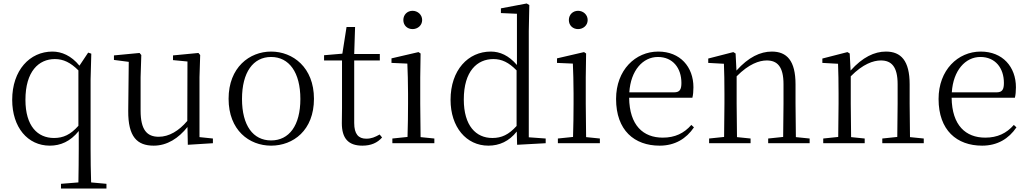

<svg xmlns="http://www.w3.org/2000/svg" viewBox="-20 -822 5898 1102"><path d="M429 260H591V233L503 225C501 161 500 96 500 32V-367L504 -514L486 -520L436 -445C389 -503 333 -526 281 -526C151 -526 50 -419 50 -249C50 -91 139 14 266 14C327 14 384 -10 432 -70V32C432 96 431 161 430 225L330 233V260ZM430 -100C385 -49 343 -30 290 -30C196 -30 126 -98 126 -249C126 -412 202 -483 295 -483C344 -483 385 -463 430 -418Z M1058 9 1202 0V-27L1125 -35V-379L1129 -506L1119 -518L973 -504V-477L1056 -469L1055 -128C1007 -71 950 -37 891 -37C824 -37 787 -76 787 -187V-379L791 -506L781 -518L634 -504V-478L719 -467L716 -185C715 -37 767 14 862 14C940 14 1005 -29 1056 -93Z M1536 14C1663 14 1782 -74 1782 -255C1782 -435 1661 -526 1536 -526C1412 -526 1292 -435 1292 -255C1292 -75 1410 14 1536 14ZM1536 -16C1433 -16 1369 -101 1369 -254C1369 -407 1433 -495 1536 -495C1639 -495 1704 -407 1704 -254C1704 -101 1639 -16 1536 -16Z M2060 14C2109 14 2146 -2 2173 -33L2159 -50C2132 -35 2112 -26 2082 -26C2037 -26 2013 -53 2013 -116V-475H2160V-512H2013L2018 -667H1969L1945 -514L1840 -505V-475H1943V-201C1943 -165 1942 -146 1942 -115C1942 -28 1979 14 2060 14Z M2348 -655C2377 -655 2403 -676 2403 -707C2403 -738 2377 -760 2348 -760C2318 -760 2295 -738 2295 -707C2295 -676 2318 -655 2348 -655ZM2318 0H2473V-27L2394 -35L2392 -227V-378L2394 -515L2382 -523L2227 -487V-461L2318 -457C2320 -407 2322 -352 2322 -285V-227C2322 -173 2321 -91 2319 -36L2232 -27V0Z M2948 9 3112 0V-27L3015 -34V-643L3018 -793L3003 -802L2855 -774V-747L2947 -743V-449C2900 -504 2849 -526 2797 -526C2667 -526 2566 -420 2566 -249C2566 -93 2656 14 2783 14C2846 14 2902 -11 2946 -67ZM2945 -99C2900 -49 2859 -30 2806 -30C2712 -30 2642 -100 2642 -251C2642 -414 2719 -483 2812 -483C2860 -483 2900 -464 2945 -418Z M3298 -655C3327 -655 3353 -676 3353 -707C3353 -738 3327 -760 3298 -760C3268 -760 3245 -738 3245 -707C3245 -676 3268 -655 3298 -655ZM3268 0H3423V-27L3344 -35L3342 -227V-378L3344 -515L3332 -523L3177 -487V-461L3268 -457C3270 -407 3272 -352 3272 -285V-227C3272 -173 3271 -91 3269 -36L3182 -27V0Z M3766 14C3854 14 3919 -26 3963 -91L3948 -105C3906 -57 3854 -32 3784 -32C3672 -32 3593 -102 3591 -261H3954C3958 -277 3960 -297 3960 -321C3960 -438 3884 -526 3758 -526C3627 -526 3516 -420 3516 -254C3516 -74 3621 14 3766 14ZM3592 -292C3600 -418 3670 -495 3756 -495C3842 -495 3891 -431 3891 -346C3891 -309 3882 -292 3849 -292Z M4474 0H4627V-27L4548 -35L4546 -227V-338C4546 -474 4496 -526 4410 -526C4344 -526 4276 -494 4207 -417L4202 -515L4189 -523L4045 -486V-461L4135 -456C4137 -406 4138 -353 4138 -285V-227L4136 -36L4050 -27V0H4288V-27L4210 -35L4208 -227V-384C4278 -455 4338 -475 4381 -475C4441 -475 4477 -440 4477 -339V-227L4475 -36L4389 -27V0Z M5129 0H5282V-27L5203 -35L5201 -227V-338C5201 -474 5151 -526 5065 -526C4999 -526 4931 -494 4862 -417L4857 -515L4844 -523L4700 -486V-461L4790 -456C4792 -406 4793 -353 4793 -285V-227L4791 -36L4705 -27V0H4943V-27L4865 -35L4863 -227V-384C4933 -455 4993 -475 5036 -475C5096 -475 5132 -440 5132 -339V-227L5130 -36L5044 -27V0Z M5617 14C5705 14 5770 -26 5814 -91L5799 -105C5757 -57 5705 -32 5635 -32C5523 -32 5444 -102 5442 -261H5805C5809 -277 5811 -297 5811 -321C5811 -438 5735 -526 5609 -526C5478 -526 5367 -420 5367 -254C5367 -74 5472 14 5617 14ZM5443 -292C5451 -418 5521 -495 5607 -495C5693 -495 5742 -431 5742 -346C5742 -309 5733 -292 5700 -292Z"/></svg>

Font: Noto Serif KR Light
Style: Regular
Weight: 300
Designer: Ryoko NISHIZUKA 西塚涼子 (kana & ideographs); Frank Grießhammer (Latin, Greek & Cyrillic); Wenlong ZHANG 张文龙 (bopomofo); San
Foundry: Adobe
Version: Version 2.001;hotconv 1.1.0;makeotfexe 2.6.0